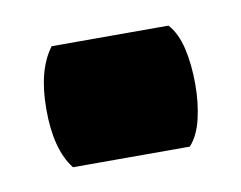

<svg xmlns="http://www.w3.org/2000/svg" viewBox="-34 -304 283 225"><g transform="rotate(-10 107.5 -191.0)"><path d="M38 -119Q19 -143 19 -191Q19 -238 38 -263H177Q187 -252 191.5 -233Q196 -214 196 -190Q196 -168 191.5 -149Q187 -130 177 -119Z"/></g></svg>

Font: Tac One
Style: Regular
Weight: 400
Designer: Oluseyi Olusanya, David Udoh, Eyiyemi Adegbite, Mirko Velimirović
Version: Version 1.003; ttfautohint (v1.8.4.7-5d5b)